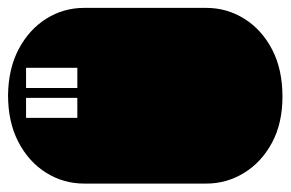

<svg xmlns="http://www.w3.org/2000/svg" viewBox="-142 -568 709 468"><g transform="rotate(-90 212.0 -334.5)"><path d="M210 0Q145 0 97.4 -25.6Q49.8 -51.3 23.9 -93.8Q-2 -136.2 -2 -186V-482.9Q-2 -534.2 24.7 -576.4Q51.3 -618.7 99.6 -643.8Q147.9 -668.9 213.9 -668.9Q278.8 -668 326.4 -642.6Q374 -617.2 400.1 -575.4Q426.3 -533.7 426.3 -482.9V-186Q426.3 -135.3 399.7 -92.8Q373 -50.3 324.7 -25.1Q276.4 0 210 0ZM158.2 -500H207V-625H158.2ZM231 -500H280.3V-625H231Z"/></g></svg>

Font: Monofett
Style: Regular
Weight: 400
Designer: Vernon Adams
Foundry: Vernon Adams
Version: Version 1.100; ttfautohint (v1.8.4.7-5d5b);gftools[0.9.28]